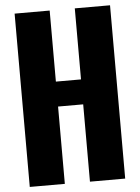

<svg xmlns="http://www.w3.org/2000/svg" viewBox="-59 -925 706 970"><g transform="rotate(-5 294.0 -439.5)"><path d="M52.2 0V-878.9H230V-518.6H357.4V-878.9H536.1V0H357.4V-392.1H230V0Z"/></g></svg>

Font: Oswald-Bold
Style: Bold
Weight: 700
Designer: vernon adams
Foundry: vernon adams
Version: Version 2.002; ttfautohint (v0.92.18-e454-dirty) -l 8 -r 50 